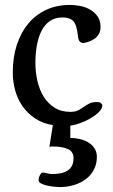

<svg xmlns="http://www.w3.org/2000/svg" viewBox="-20 -497 459 781"><path d="M195 12Q153 5 122.5 -15.5Q92 -36 72 -64.5Q52 -93 42 -128.5Q32 -164 32 -202Q32 -264 48.5 -314.5Q65 -365 95 -401Q125 -437 168 -457Q211 -477 265 -477Q283 -477 305 -473Q327 -469 345.5 -458.5Q364 -448 376.5 -431Q389 -414 389 -387Q389 -371 382.5 -359.5Q376 -348 366 -340.5Q356 -333 344 -328.5Q332 -324 320 -322Q311 -322 305 -327.5Q299 -333 297 -351Q292 -397 278 -411.5Q264 -426 234 -426Q204 -426 183 -411.5Q162 -397 149 -371.5Q136 -346 130 -312.5Q124 -279 124 -240Q124 -204 132 -168.5Q140 -133 157 -105Q174 -77 201 -59.5Q228 -42 266 -42Q286 -42 298.5 -48.5Q311 -55 321.5 -62.5Q332 -70 343.5 -76Q355 -82 373 -82Q386 -82 391 -77.5Q396 -73 396 -68Q396 -55 382.5 -41.5Q369 -28 349.5 -16.5Q330 -5 307 3.5Q284 12 266 14V64Q283 64 302 68Q321 72 337 81Q353 90 363.5 105Q374 120 374 141Q374 171 361.5 194Q349 217 328 232.5Q307 248 279.5 256Q252 264 222 264Q215 264 201 262.5Q187 261 172.5 258Q158 255 147.5 249.5Q137 244 137 236Q137 226 142.5 215.5Q148 205 152 205Q160 205 171.5 208Q183 211 191 211Q207 211 223 208.5Q239 206 251.5 199Q264 192 271.5 179.5Q279 167 279 146Q279 119 255 109Q231 99 200 99Q195 99 190.5 99Q186 99 181 100Z"/></svg>

Font: Asar
Style: Regular
Weight: 400
Designer: Eben Sorkin
Foundry: Eben Sorkin, Pria Ravichandran
Version: Version 1.003; ttfautohint (v1.3) -l 8 -r 50 -G 0 -x 0 -H 45